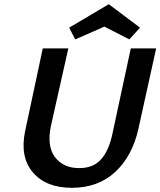

<svg xmlns="http://www.w3.org/2000/svg" viewBox="-20 -889 765 916"><path d="M478 -762 339 -701 310 -757 499 -869 648 -757 597 -701ZM604 -658H725L640 -273Q611 -144 529.5 -68.5Q448 7 323 7Q199 7 136.5 -67Q74 -141 100 -264L184 -658H306L224 -293Q202 -194 241.5 -140.5Q281 -87 358 -87Q425 -87 462 -128.5Q499 -170 516 -249Z"/></svg>

Font: EauTest
Style: Bold Italic
Weight: 700
Italic angle: -12°
Designer: Christian Thalmann (Catharsis Fonts)
Version: Version 0.001;PS 000.001;hotconv 1.0.88;makeotf.lib2.5.64775